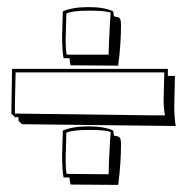

<svg xmlns="http://www.w3.org/2000/svg" viewBox="-20 -491 515 541"><path d="M12 -171 14 -297H453V-277H473L471 -192Q471 -163 475 -136L42 -141L32 -151V-161H22ZM24 -287 22 -198V-171L408 -166H445Q441 -183 441 -211L443 -287ZM310 -443Q321 -443 321 -422Q321 -366 313 -306L179 -307Q176 -316 176 -327H159Q155 -352 155 -388L157 -459Q185 -471 229.5 -471Q274 -471 299 -459L301 -445ZM310 -107Q321 -107 321 -86Q321 -30 313 30L179 29Q176 20 176 9H159Q155 -16 155 -52L157 -123Q185 -135 229.5 -135Q274 -135 299 -123L301 -109ZM167 -117 165 -47Q165 -12 168 -1H171L284 0H286V-2Q286 -17 290 -94L292 -119Q278 -125 231 -125Q184 -125 167 -117ZM167 -453 165 -383Q165 -348 168 -337H284L286 -336V-338Q286 -353 290 -430L292 -455Q279 -461 231.5 -461Q184 -461 167 -453Z"/></svg>

Font: Londrina Shadow
Style: Regular
Weight: 400
Designer: Marcelo Magalhaes
Foundry: Marcelo Magalhaes
Version: Version 1.001 2011